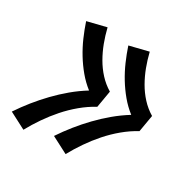

<svg xmlns="http://www.w3.org/2000/svg" viewBox="-130 -712 752 753"><g transform="rotate(30 245.5 -335.5)"><path d="M257 -79 182 -118Q204 -151 228.5 -181.5Q253 -212 280.5 -240.5Q308 -269 338.5 -294.5Q369 -320 403 -341Q376 -362 354 -388.5Q332 -415 314 -444.5Q296 -474 282 -506Q268 -538 257 -571L342 -592Q350 -559 361.5 -528.5Q373 -498 389 -470Q405 -442 426.5 -418.5Q448 -395 476 -378L463 -302Q430 -284 400 -259Q370 -234 344.5 -205Q319 -176 297 -144Q275 -112 257 -79ZM66 -79 -9 -118Q13 -151 37.5 -181.5Q62 -212 89.5 -240.5Q117 -269 147.5 -294.5Q178 -320 212 -341Q185 -362 163 -388.5Q141 -415 123 -444.5Q105 -474 91 -506Q77 -538 66 -571L151 -592Q159 -559 170.5 -528.5Q182 -498 198 -470Q214 -442 235.5 -418.5Q257 -395 285 -378L272 -302Q239 -284 209 -259Q179 -234 153.5 -205Q128 -176 106 -144Q84 -112 66 -79Z"/></g></svg>

Font: Iosevka SS04 Oblique
Style: Bold
Weight: 700
Italic angle: -9°
Monospace: yes
Designer: Belleve Invis
Foundry: Belleve Invis
Version: Version 19.0.0; ttfautohint (v1.8.4)